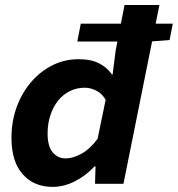

<svg xmlns="http://www.w3.org/2000/svg" viewBox="-20 -720 697 752"><path d="M186.6 12Q112.7 12 68.8 -37.7Q24.9 -87.3 24.9 -179.8Q24.9 -243.9 44.9 -299.5Q64.9 -355.1 101.1 -397.6Q137.2 -440.1 184.8 -464.1Q232.5 -488.1 287.7 -488.1Q336.9 -488.1 368.4 -471.8Q399.9 -455.6 418.8 -427.9H421L433 -522.2L467.8 -700.5H604.4L463.5 0H352.2L354.2 -68.2H350.2Q315 -30.7 272.1 -9.3Q229.3 12 186.6 12ZM238 -99.6Q266.2 -99.6 299.6 -118.2Q333 -136.8 362.2 -176.3L393.8 -329Q379.6 -354 356.5 -365.3Q333.5 -376.5 312.2 -376.5Q280.3 -376.5 253.3 -363Q226.3 -349.6 207 -325.2Q187.7 -300.7 177.1 -268Q166.4 -235.3 166.4 -197.5Q166.4 -147.6 186.1 -123.6Q205.8 -99.6 238 -99.6ZM282.8 -557.3 296.4 -627.4H656.7L644.3 -563.3L567.8 -557.3Z"/></svg>

Font: SourceCodeVF
Style: Italic
Weight: 200
Italic angle: -11°
Monospace: yes
Designer: Paul D. Hunt, Teo Tuominen
Foundry: Adobe
Version: Version 1.026;hotconv 1.1.0;makeotfexe 2.6.0